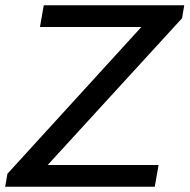

<svg xmlns="http://www.w3.org/2000/svg" viewBox="-37 -706 717 726"><path d="M-17.5 0 -8.8 -49.1 497.5 -603.9H114.1L128.5 -686H659.7L651.5 -637.2L143.3 -82.1H562.6L548.2 0Z"/></svg>

Font: Archivo Variable SemiBold
Style: Italic
Weight: 600
Italic angle: -10°
Designer: Hector Gatti
Foundry: Omnibus-Type
Version: Version 2.001